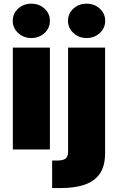

<svg xmlns="http://www.w3.org/2000/svg" viewBox="-20 -791 624 1016"><path d="M47.9 0V-539.1H244.1V0ZM146 -589.8Q104.5 -589.8 75.9 -616.5Q47.4 -643.1 47.4 -680.7Q47.4 -719.2 75.9 -745.4Q104.5 -771.5 146 -771.5Q187 -771.5 215.6 -745.4Q244.1 -719.2 244.1 -680.7Q244.1 -642.6 215.6 -616.2Q187 -589.8 146 -589.8ZM340.3 -539.1H536.1V18.6Q536.1 88.4 507.8 128.7Q479.5 168.9 427.2 186.5Q375 204.1 303.7 204.1H255.9V58.6H281.7Q314.9 58.6 327.6 47.4Q340.3 36.1 340.3 11.2ZM438.5 -589.8Q397 -589.8 368.4 -616.5Q339.8 -643.1 339.8 -680.7Q339.8 -719.2 368.4 -745.4Q397 -771.5 438.5 -771.5Q479.5 -771.5 508.1 -745.4Q536.6 -719.2 536.6 -680.7Q536.6 -642.6 508.1 -616.2Q479.5 -589.8 438.5 -589.8Z"/></svg>

Font: Inter 18pt Black
Style: Regular
Weight: 900
Designer: Rasmus Andersson
Foundry: rsms
Version: Version 4.001;git-66647c0bb